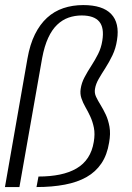

<svg xmlns="http://www.w3.org/2000/svg" viewBox="-36 -756 532 776"><path d="M-16 0H42.5L134.5 -522Q143.5 -570 158.8 -603Q174 -636 195 -656Q216 -676 241.2 -684.8Q266.5 -693.5 294 -693.5Q344 -693.5 365 -668.8Q386 -644 377.5 -591.5Q373 -562.5 360.5 -537.8Q348 -513 333 -490Q318 -467 305.8 -444Q293.5 -421 290 -396.5Q287 -377 293 -359Q299 -341 309.2 -323.2Q319.5 -305.5 329 -285Q338.5 -264.5 343.5 -239.5Q348.5 -214.5 343 -182.5Q337 -145.5 319.5 -118.8Q302 -92 273.2 -75.2Q244.5 -58.5 205.8 -50.5Q167 -42.5 119.5 -42.5L111.5 0Q175 0 226 -9.8Q277 -19.5 314 -40.5Q351 -61.5 374 -95.8Q397 -130 405 -180Q411.5 -216 406.5 -243.8Q401.5 -271.5 391.5 -292.8Q381.5 -314 370.5 -331.8Q359.5 -349.5 352.2 -365Q345 -380.5 348 -397Q351 -416.5 363 -437.2Q375 -458 390 -481.2Q405 -504.5 418.5 -532.5Q432 -560.5 437 -594.5Q442.5 -628.5 436.5 -655Q430.5 -681.5 413.2 -699.5Q396 -717.5 367.8 -726.5Q339.5 -735.5 300.5 -735.5Q257 -735.5 220 -723Q183 -710.5 154.2 -684.2Q125.5 -658 105.2 -617.2Q85 -576.5 75 -519.5Z"/></svg>

Font: Anybody SemiCondensed Light
Style: Italic
Weight: 300
Width: 4
Italic angle: -10°
Version: Version 1.113;gftools[0.9.25]